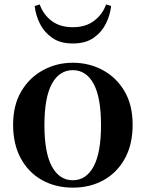

<svg xmlns="http://www.w3.org/2000/svg" viewBox="-20 -837 663 873"><path d="M311 16.2Q232.5 16.2 170.9 -18.3Q109.3 -52.8 74.5 -117Q39.6 -181.2 39.6 -269.8Q39.6 -359.1 76.8 -421.8Q114 -484.6 175.9 -518.1Q237.8 -551.7 311 -551.7Q384.8 -551.7 446.8 -518.5Q508.7 -485.4 545.9 -422.6Q583.1 -359.8 583.1 -269.8Q583.1 -180.2 547.7 -116.1Q512.4 -52 450.9 -17.9Q389.5 16.2 311 16.2ZM311 -17.5Q372 -17.5 405.6 -80.1Q439.3 -142.6 439.3 -268.1Q439.3 -394.2 405.6 -456.1Q372 -518 311 -518Q250 -518 216 -456.1Q182 -394.2 182 -268.1Q182 -142.6 216 -80.1Q250 -17.5 311 -17.5ZM137.7 -809.7 160.6 -816.7Q177.1 -770.3 215.1 -741.8Q253.1 -713.3 311 -713.3Q369.9 -713.3 408.1 -742.6Q446.3 -771.8 462.3 -816.7L485.2 -809.7Q481 -768.8 461.7 -729.8Q442.4 -690.8 405.8 -665.1Q369.1 -639.3 311 -639.3Q253.6 -639.3 217.1 -665.1Q180.5 -690.8 161.3 -729.8Q142 -768.8 137.7 -809.7Z"/></svg>

Font: Noto Serif HK
Style: Regular
Weight: 200
Designer: Ryoko NISHIZUKA 西塚涼子 (kana & ideographs); Frank Grießhammer (Latin, Greek & Cyrillic); Wenlong ZHANG 张文龙 (bopomofo); San
Foundry: Adobe
Version: Version 2.001;hotconv 1.1.0;makeotfexe 2.6.0